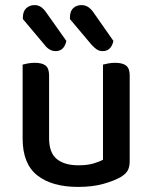

<svg xmlns="http://www.w3.org/2000/svg" viewBox="-20 -721 599 755"><path d="M69 -467Q76 -469 89 -471.5Q102 -474 117 -474Q146 -474 159.5 -463Q173 -452 173 -425V-178Q173 -120 203.5 -95.5Q234 -71 288 -71Q323 -71 347 -78Q371 -85 385 -93V-467Q393 -469 405.5 -471.5Q418 -474 433 -474Q462 -474 476 -463Q490 -452 490 -425V-88Q490 -66 483 -52Q476 -38 455 -25Q429 -10 386.5 2Q344 14 287 14Q184 14 126.5 -31.5Q69 -77 69 -176ZM70 -646V-652Q70 -677 83.5 -689Q97 -701 116 -701Q130 -701 141 -693.5Q152 -686 161 -673L241 -560Q232 -520 199 -520Q185 -520 174 -527Q163 -534 155 -545ZM255 -646V-652Q255 -677 268 -689Q281 -701 300 -701Q315 -701 326.5 -693.5Q338 -686 347 -673L426 -560Q417 -520 384 -520Q370 -520 360 -527Q350 -534 340 -545Z"/></svg>

Font: Baloo Tammudu 2 Medium
Style: Regular
Weight: 500
Designer: Maithili Shingre, Omkar Shende and Ek Type
Foundry: Ek Type
Version: Version 1.640;hotconv 1.0.111;makeotfexe 2.5.65597; ttfautoh